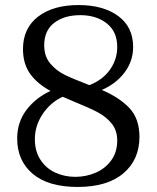

<svg xmlns="http://www.w3.org/2000/svg" viewBox="-20 -730 621 760"><path d="M532 -188Q532 -98 468.5 -44Q405 10 287 10Q171 10 109.5 -42Q48 -94 48 -182Q48 -246 84.5 -294.5Q121 -343 180 -370Q128 -398 99.5 -437.5Q71 -477 71 -536Q71 -618 130.5 -664Q190 -710 291 -710Q389 -710 448 -666.5Q507 -623 507 -544Q507 -488 473 -443Q439 -398 383 -374Q453 -344 492.5 -302Q532 -260 532 -188ZM155 -551Q155 -507 179 -478.5Q203 -450 237 -433.5Q271 -417 334 -393Q387 -414 415.5 -454.5Q444 -495 444 -544Q444 -605 402.5 -637.5Q361 -670 298 -670Q234 -670 194.5 -639.5Q155 -609 155 -551ZM444 -174Q444 -214 422 -241Q400 -268 367 -285.5Q334 -303 277 -326L228 -347Q179 -324 148.5 -278Q118 -232 118 -179Q118 -131 140.5 -97Q163 -63 199.5 -46.5Q236 -30 278 -30Q321 -30 359 -46.5Q397 -63 420.5 -95.5Q444 -128 444 -174Z"/></svg>

Font: TavirajRegular
Style: Regular
Weight: 400
Designer: Katatrad Team
Foundry: CadsonDemak
Version: Version 1.001